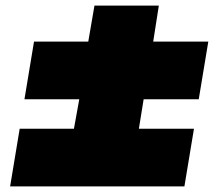

<svg xmlns="http://www.w3.org/2000/svg" viewBox="-20 -662 783 683"><path d="M636 1H16L50 -204H243L262 -309H67L101 -514H294L316 -642H545L525 -514H721L687 -309H491L474 -204H670Z"/></svg>

Font: Georama ExtraExtended Black
Style: Italic
Weight: 900
Width: 8
Italic angle: -9°
Designer: Jean-Baptiste Levee
Foundry: Production Type
Version: Version 1.000